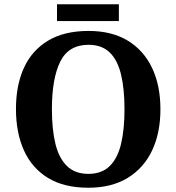

<svg xmlns="http://www.w3.org/2000/svg" viewBox="-20 -870 827 900"><path d="M394.2 10Q280.1 10 204.9 -36Q129.6 -82 92.2 -165Q54.8 -248 54.8 -359Q54.8 -470 92.2 -552Q129.6 -634 205.4 -679.5Q281.2 -725 395.2 -725Q503.7 -725 578.8 -679.5Q653.8 -634 692.9 -551.5Q732 -469 732 -358Q732 -247 692.9 -164.5Q653.8 -82 578.4 -36Q503 10 394.2 10ZM394.2 -55Q456.8 -55 493.9 -91.2Q531 -127.4 547.3 -194.9Q563.6 -262.5 563.6 -358Q563.6 -453.5 547.2 -521.2Q530.9 -588.9 493.9 -624.4Q456.8 -660 395.2 -660Q301.3 -660 262.3 -580.9Q223.3 -501.8 223.3 -358Q223.3 -262.5 240 -194.9Q256.8 -127.4 294.5 -91.2Q332.2 -55 394.2 -55ZM247.2 -771.1V-849.9H537.2V-771.1Z"/></svg>

Font: Noto Serif Ethiopic
Style: Regular
Weight: 400
Designer: Monotype Design Team
Foundry: Monotype Imaging Inc.
Version: Version 2.102